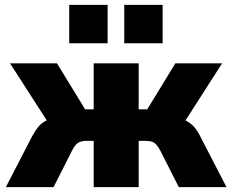

<svg xmlns="http://www.w3.org/2000/svg" viewBox="-20 -765 950 785"><path d="M4 0 112 -209Q125 -233 138.5 -248.5Q152 -264 171 -273Q190 -282 219 -287L195 -236L21 -506H213L328 -318H363V-506H547V-318H582L697 -506H888L715 -236L691 -287Q720 -282 739 -272.5Q758 -263 772 -248Q786 -233 798 -209L906 0H711L636 -148Q628 -163 620 -172.5Q612 -182 601.5 -185.5Q591 -189 577 -189H547V0H363V-189H332Q319 -189 308.5 -185.5Q298 -182 289.5 -172.5Q281 -163 274 -148L199 0ZM488 -588V-745H645V-588ZM263 -588V-745H420V-588Z"/></svg>

Font: Nunito Sans 7pt SemiCondensed Black
Style: Regular
Weight: 900
Width: 4
Designer: Vernon Adams
Foundry: Vernon Adams
Version: Version 3.101;gftools[0.9.27]